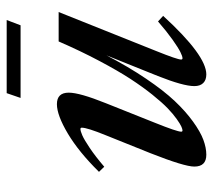

<svg xmlns="http://www.w3.org/2000/svg" viewBox="-52 -586 649 586"><g transform="rotate(-90 273.0 -293.5)"><path d="M266.6 -555.7 281.2 -598.1H504.4L488.3 -555.7ZM93.3 11.2Q57.1 11.2 57.1 -25.4Q57.1 -55.7 97.7 -158.7L152.8 -295.9Q175.8 -352.5 175.8 -368.7Q175.8 -373 171.9 -373Q165.5 -373 152.6 -367.4Q139.6 -361.8 113.8 -344.5Q87.9 -327.1 56.6 -300.3L41 -316.4Q101.6 -377.9 157.7 -411.4Q213.9 -444.8 247.6 -444.8Q282.7 -444.8 282.7 -408.7Q282.7 -375.5 250.5 -295.4L190.9 -146Q163.6 -78.1 163.6 -65.4Q163.6 -61.5 167.5 -61.5Q170.9 -61.5 179 -64.9Q187 -68.4 202.1 -79.1Q217.3 -89.8 234.9 -106.7Q252.4 -123.5 276.4 -153.3Q300.3 -183.1 325 -220.9Q349.6 -258.8 379.6 -315.4Q409.7 -372.1 439 -439.5H528.8L409.7 -141.6Q383.8 -77.1 383.8 -65.9Q383.8 -61.5 387.7 -61.5Q393.6 -61.5 406.5 -67.9Q419.4 -74.2 444.6 -92Q469.7 -109.9 500 -136.2L517.1 -120.6Q396.5 11.2 338.4 11.2Q321.3 11.2 312 1.7Q302.7 -7.8 302.7 -25.4Q302.7 -59.1 333.5 -136.7L396.5 -293.5Q361.8 -226.6 325.4 -172.9Q289.1 -119.1 257.3 -85.4Q225.6 -51.8 194.3 -29.3Q163.1 -6.8 138.7 2.2Q114.3 11.2 93.3 11.2Z"/></g></svg>

Font: Elstob SemiBold
Style: Italic
Weight: 600
Italic angle: -20°
Designer: Peter S. Baker
Version: Version 1.015